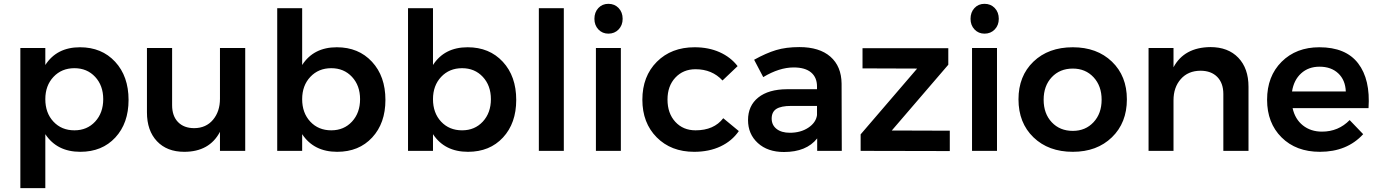

<svg xmlns="http://www.w3.org/2000/svg" viewBox="-20 -785 7172 999"><path d="M396 -539.1Q509.3 -539.1 579.1 -463.6Q648.9 -388.2 648.9 -265.1Q648.9 -144 580.1 -69.6Q511.2 4.9 397.9 4.9Q276.4 4.9 215.8 -86.9V193.8H85.9V-535.2H215.8V-446.8Q275.4 -539.1 396 -539.1ZM367.2 -106.9Q433.1 -106.9 475.1 -152.3Q517.1 -197.8 517.1 -269Q517.1 -339.8 475.1 -385Q433.1 -430.2 367.2 -430.2Q300.8 -430.2 258.3 -385Q215.8 -339.8 215.8 -269Q215.8 -197.3 258.1 -152.1Q300.3 -106.9 367.2 -106.9Z M1124.5 -535.2H1255.9V0H1124.5V-99.1Q1069.8 4.9 938.5 4.9Q848.6 4.9 796.6 -50.3Q744.6 -105.5 744.6 -200.2V-535.2H875.5V-237.8Q875.5 -181.6 906.2 -149.9Q937 -118.2 990.7 -118.2Q1052.2 -118.7 1088.4 -161.9Q1124.5 -205.1 1124.5 -271Z M1732.4 -539.1Q1845.7 -539.1 1915.5 -463.6Q1985.4 -388.2 1985.4 -265.1Q1985.4 -144 1916.5 -69.6Q1847.7 4.9 1734.4 4.9Q1612.8 4.9 1552.2 -86.9V0H1422.4V-742.2H1552.2V-446.8Q1611.8 -539.1 1732.4 -539.1ZM1703.6 -106.9Q1769.5 -106.9 1811.5 -152.3Q1853.5 -197.8 1853.5 -269Q1853.5 -339.8 1811.5 -385Q1769.5 -430.2 1703.6 -430.2Q1637.2 -430.2 1594.7 -385Q1552.2 -339.8 1552.2 -269Q1552.2 -197.3 1594.5 -152.1Q1636.7 -106.9 1703.6 -106.9Z M2413.1 -539.1Q2526.4 -539.1 2596.2 -463.6Q2666 -388.2 2666 -265.1Q2666 -144 2597.2 -69.6Q2528.3 4.9 2415 4.9Q2293.5 4.9 2232.9 -86.9V0H2103V-742.2H2232.9V-446.8Q2292.5 -539.1 2413.1 -539.1ZM2384.3 -106.9Q2450.2 -106.9 2492.2 -152.3Q2534.2 -197.8 2534.2 -269Q2534.2 -339.8 2492.2 -385Q2450.2 -430.2 2384.3 -430.2Q2317.9 -430.2 2275.4 -385Q2232.9 -339.8 2232.9 -269Q2232.9 -197.3 2275.1 -152.1Q2317.4 -106.9 2384.3 -106.9Z M2783.7 -742.2H2913.6V0H2783.7Z M3145.5 -765.1Q3177.7 -765.1 3198.7 -743.2Q3219.7 -721.2 3219.7 -687Q3219.7 -653.8 3198.7 -631.8Q3177.7 -609.9 3145.5 -609.9Q3114.3 -609.9 3093.5 -631.8Q3072.8 -653.8 3072.8 -687Q3072.8 -721.2 3093.3 -743.2Q3113.8 -765.1 3145.5 -765.1ZM3080.6 -535.2H3210.4V0H3080.6Z M3739.3 -366.2Q3685.1 -424.8 3599.1 -424.8Q3534.7 -424.8 3493.9 -381.1Q3453.1 -337.4 3453.1 -267.1Q3453.1 -195.3 3493.7 -151.1Q3534.2 -106.9 3599.1 -106.9Q3694.8 -106.9 3743.2 -169.9L3824.2 -103Q3788.6 -51.3 3729 -23.2Q3669.4 4.9 3591.8 4.9Q3471.7 4.9 3397 -70.3Q3322.3 -145.5 3322.3 -266.1Q3322.3 -388.2 3397.7 -463.6Q3473.1 -539.1 3594.2 -539.1Q3667 -539.1 3724.4 -513.4Q3781.7 -487.8 3817.9 -440.9Z M4359.9 0H4231.9V-64.9Q4175.8 5.9 4059.1 5.9Q3974.1 5.9 3923.1 -40.8Q3872.1 -87.4 3872.1 -160.2Q3872.1 -234.9 3925.3 -277.6Q3978.5 -320.3 4075.2 -320.8H4231V-335Q4231 -382.3 4200 -408.2Q4168.9 -434.1 4109.9 -434.1Q4034.7 -434.1 3951.2 -383.8L3903.8 -474.1Q3966.3 -508.8 4018.1 -524.4Q4069.8 -540 4139.2 -540Q4243.7 -540 4300.8 -490Q4357.9 -439.9 4358.9 -350.1ZM4089.8 -94.2Q4146 -94.2 4185.8 -120.6Q4225.6 -147 4231 -186V-233.9H4096.2Q4043.9 -233.9 4019.5 -218.3Q3995.1 -202.6 3995.1 -168Q3995.1 -134.3 4020.5 -114.3Q4045.9 -94.2 4089.8 -94.2Z M4467.8 -534.2H4914.1V-448.2L4620.1 -106L4921.9 -105V1L4458 0V-85.9L4752 -428.2L4467.8 -429.2Z M5102.5 -765.1Q5134.8 -765.1 5155.8 -743.2Q5176.8 -721.2 5176.8 -687Q5176.8 -653.8 5155.8 -631.8Q5134.8 -609.9 5102.5 -609.9Q5071.3 -609.9 5050.5 -631.8Q5029.8 -653.8 5029.8 -687Q5029.8 -721.2 5050.3 -743.2Q5070.8 -765.1 5102.5 -765.1ZM5037.6 -535.2H5167.5V0H5037.6Z M5562 -539.1Q5687.5 -539.1 5765.4 -464.4Q5843.3 -389.6 5843.3 -268.1Q5843.3 -146 5765.4 -70.6Q5687.5 4.9 5562 4.9Q5435.5 4.9 5357.4 -70.3Q5279.3 -145.5 5279.3 -268.1Q5279.3 -389.6 5357.2 -464.4Q5435.1 -539.1 5562 -539.1ZM5562 -428.2Q5494.6 -428.2 5452.4 -383.3Q5410.2 -338.4 5410.2 -266.1Q5410.2 -193.8 5452.4 -148.9Q5494.6 -104 5562 -104Q5627.9 -104 5669.9 -149.2Q5711.9 -194.3 5711.9 -266.1Q5711.9 -337.9 5669.9 -383.1Q5627.9 -428.2 5562 -428.2Z M6277.8 -540Q6370.1 -540 6423.1 -484.6Q6476.1 -429.2 6476.1 -334V0H6345.2V-295.9Q6345.2 -352.5 6313.5 -384.8Q6281.7 -417 6226.1 -417Q6161.6 -416.5 6123.8 -373.5Q6085.9 -330.6 6085.9 -263.2V0H5956.1V-535.2H6085.9V-435.1Q6141.6 -538.6 6277.8 -540Z M6844.7 -539.1Q6982.4 -539.1 7046.6 -455.3Q7110.8 -371.6 7100.6 -222.2H6705.6Q6718.3 -165 6759 -132.6Q6799.8 -100.1 6858.4 -100.1Q6943.8 -100.1 7002.4 -160.2L7072.8 -86.9Q6988.8 4.9 6847.7 4.9Q6723.6 4.9 6648.2 -70.1Q6572.8 -145 6572.8 -266.1Q6572.8 -388.2 6648.4 -463.6Q6724.1 -539.1 6844.7 -539.1ZM6702.6 -309.1H6982.4Q6980 -368.7 6943.1 -403.3Q6906.2 -438 6845.7 -438Q6788.1 -438 6750 -403.3Q6711.9 -368.7 6702.6 -309.1Z"/></svg>

Font: Montserrat-Arabic Medium
Style: Regular
Weight: 500
Designer: Mohamed Gaber
Foundry: Kief Type Foundry
Version: Version 5.008;PS 005.008;hotconv 1.0.88;makeotf.lib2.5.64775